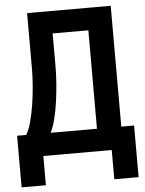

<svg xmlns="http://www.w3.org/2000/svg" viewBox="-57 -739 700 926"><g transform="rotate(-5 293.0 -275.5)"><path d="M9.8 141.6V-108.4H53.7Q67.4 -129.9 77.6 -167.2Q87.9 -204.6 95 -249.8Q102.1 -294.9 105.7 -340.6Q109.4 -386.2 109.4 -424.3V-693.4H514.2V-108.4H576.2V141.6H458.5V0H127.4V141.6ZM396.5 -108.4V-585H223.6V-427.2Q223.6 -390.1 220.5 -345.9Q217.3 -301.8 211.2 -257.3Q205.1 -212.9 195.3 -173.8Q185.5 -134.8 172.4 -108.4Z"/></g></svg>

Font: Cascadia Mono PL SemiBold
Style: Regular
Weight: 600
Monospace: yes
Designer: Aaron Bell
Foundry: Saja Typeworks
Version: Version 2404.023; ttfautohint (v1.8.4)